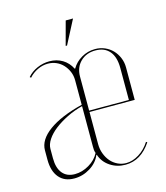

<svg xmlns="http://www.w3.org/2000/svg" viewBox="-101 -727 704 812"><g transform="rotate(-15 251.5 -321.5)"><path d="M235 -394Q235 -415 227.5 -432.5Q220 -450 207.5 -463.5Q195 -477 178 -484.5Q161 -492 141 -492Q118 -492 96 -481.5Q74 -471 58 -453L53 -457Q70 -477 96 -488.5Q122 -500 150 -500Q182 -500 207 -485Q232 -470 246 -442H248Q263 -468 290.5 -484Q318 -500 350 -500Q373 -500 392.5 -491.5Q412 -483 426 -468.5Q440 -454 448.5 -434Q457 -414 457 -391V-249H259V-108Q259 -86 266.5 -66Q274 -46 286.5 -31.5Q299 -17 316.5 -8.5Q334 0 354 0Q382 0 410 -17.5Q438 -35 457 -65L462 -62Q417 6 349 6Q312 6 282.5 -13.5Q253 -33 242 -66H240Q227 -34 194.5 -14Q162 6 125 6Q82 6 58.5 -22Q35 -50 35 -100V-141Q35 -187 87 -225Q139 -263 235 -287ZM259 -404V-255H433V-395Q433 -443 411.5 -468.5Q390 -494 350 -494Q310 -494 284.5 -469Q259 -444 259 -404ZM132 -11Q164 -11 194.5 -29Q225 -47 239 -75Q236 -83 235.5 -89.5Q235 -96 235 -104V-281Q199 -272 167 -256Q135 -240 111 -221.5Q87 -203 73 -182Q59 -161 59 -141V-100Q59 -57 78 -34Q97 -11 132 -11ZM234 -545 262 -649H294L240 -545Z"/></g></svg>

Font: Moniqa Thin Display
Style: Regular
Weight: 100
Designer: Rajesh Rajput
Foundry: Rajesh Rajput
Version: Version 1.000